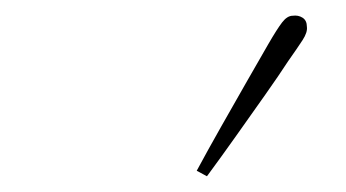

<svg xmlns="http://www.w3.org/2000/svg" viewBox="-20 -767 440 244"><path d="M230 -550Q244 -576 261 -606Q278 -636 294 -664Q310 -692 321 -711Q332 -730 338.5 -738.5Q345 -747 352 -747Q359 -748 364.5 -744.5Q370 -741 370 -733Q371 -726 364.5 -716Q358 -706 346 -689Q335 -672 317 -646.5Q299 -621 279.5 -593.5Q260 -566 243 -543Z"/></svg>

Font: Source Serif Pro ExtraLight
Style: Italic
Weight: 200
Italic angle: -12°
Designer: Frank Grießhammer
Foundry: Adobe Systems Incorporated
Version: Version 3.001;hotconv 1.0.111;makeotfexe 2.5.65597